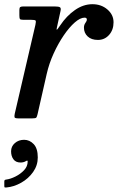

<svg xmlns="http://www.w3.org/2000/svg" viewBox="-48 -550 571 892"><path d="M60 -520H206.5Q224.5 -520 230.5 -516.2Q236.5 -512.5 233 -498L219 -434.5Q214 -414 215.5 -412Q217 -410 232 -432.5Q261 -476 300 -503.2Q339 -530.5 381.5 -530.5Q422.5 -530.5 451 -506Q479.5 -481.5 479.5 -446.5Q479.5 -411 458.8 -387.8Q438 -364.5 407 -364.5Q376.5 -364.5 359.2 -380.8Q342 -397 342 -421.5Q342 -434.5 348.8 -443.5Q355.5 -452.5 355.5 -459Q355.5 -468 345 -468Q325 -468 299.5 -445.8Q274 -423.5 248.2 -385.8Q222.5 -348 201.2 -301.5Q180 -255 169 -206.5L126.5 -19.5Q123.5 -7 120.5 -3.5Q117.5 0 101.5 0H38Q21.5 0 19.8 -4.8Q18 -9.5 20.5 -21.5L116.5 -434.5Q120 -450.5 117.5 -454.2Q115 -458 95.5 -458H59.5Q46.5 -458 44.2 -462.2Q42 -466.5 42 -479.5V-503.5Q42 -514.5 46.2 -517.2Q50.5 -520 60 -520ZM3.5 153Q3.5 130 21 114.8Q38.5 99.5 64 99.5Q89.5 99.5 108.5 119.5Q127.5 139.5 127.5 181.5Q127.5 218.5 105.8 249.2Q84 280 50.2 299Q16.5 318 -18.5 321Q-23.5 321.5 -25.8 320.8Q-28 320 -28 314V293Q-28 287.5 -25.2 286Q-22.5 284.5 -18 284Q1 281.5 24 270Q47 258.5 63.8 240.8Q80.5 223 80.5 201Q81.5 192.5 71.5 199Q61.5 205 47.5 205Q25.5 205 14.5 190.2Q3.5 175.5 3.5 153Z"/></svg>

Font: Besley* Medium
Style: Italic
Weight: 500
Italic angle: -13°
Designer: Owen Earl
Foundry: indestructible type*
Version: Version 3.000; ttfautohint (v1.8.3)